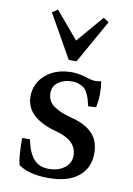

<svg xmlns="http://www.w3.org/2000/svg" viewBox="-83 -774 581 838"><g transform="rotate(10 207.0 -354.5)"><path d="M189.5 -511.7 81.1 -703.6 105 -720.2 206.5 -600.6 308.1 -719.7 332 -703.6 224.1 -511.7ZM191.9 11.2Q105 11.2 58.1 -22Q48.3 -54.7 48.3 -141.1H83Q94.2 -84 118.4 -56.2Q142.6 -28.3 185.5 -28.3Q227.5 -28.3 255.1 -49.3Q282.7 -70.3 282.7 -103.5Q282.7 -170.4 191.4 -194.8Q52.7 -231.4 52.7 -326.2Q52.7 -384.8 97.4 -423.1Q142.1 -461.4 213.4 -461.4Q244.6 -461.4 286.6 -447.8Q315.4 -437 344.7 -444.8Q349.6 -419.9 349.6 -390.1Q349.6 -359.9 342.8 -329.1L308.1 -327.1Q303.7 -345.7 300.5 -356.9Q297.4 -368.2 290.5 -382.1Q283.7 -396 275.1 -403.6Q266.6 -411.1 252.4 -416.5Q238.3 -421.9 219.7 -421.9Q184.6 -421.9 160.2 -404.3Q135.7 -386.7 135.7 -356Q135.7 -320.3 164.3 -299.6Q192.9 -278.8 245.1 -265.6Q306.6 -250 338.4 -217.3Q370.1 -184.6 370.1 -129.4Q370.1 -63.5 323.2 -26.1Q276.4 11.2 191.9 11.2Z"/></g></svg>

Font: Elstob 8pt Medium
Style: Regular
Weight: 500
Designer: Peter S. Baker
Version: Version 1.015